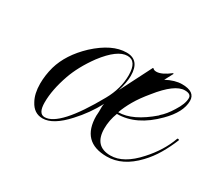

<svg xmlns="http://www.w3.org/2000/svg" viewBox="-77 -487 711 635"><g transform="rotate(30 278.0 -169.5)"><path d="M376 5Q279 5 279 -95Q279 -98 279.5 -102Q280 -106 280 -112V-129Q280 -133 280.5 -136Q281 -139 282 -142Q256 -93 218 -52Q169 2 129 2Q96 2 79 -31Q65 -56 65 -94Q65 -126 74 -159Q91 -218 146 -270Q207 -326 262 -326Q312 -326 312 -266Q312 -240 301 -205L362 -325H365Q368 -320 378 -320Q398 -320 429 -344L431 -342L414 -310Q446 -327 473 -327Q523 -327 523 -292Q523 -249 476 -202Q409 -134 335 -134Q323 -103 323 -72Q323 -4 385 -4Q435 -4 486 -61Q507 -84 523 -109.5Q539 -135 549 -163L551 -164L555 -163L556 -161Q543 -129 526.5 -101Q510 -73 488 -50Q436 5 376 5ZM133 -5Q189 -5 277 -163Q305 -213 305 -264Q305 -318 270 -318Q232 -318 184 -255Q165 -229 151.5 -204Q138 -179 130 -156Q109 -96 109 -48Q109 -5 133 -5ZM336 -141Q391 -141 459 -200V-201Q478 -217 495 -245Q515 -276 515 -298Q515 -314 491 -314Q453 -314 399 -246Q374 -216 359 -190Q344 -164 336 -141Z"/></g></svg>

Font: Imperial Script
Style: Regular
Weight: 400
Designer: Robert E. Leuschke
Foundry: Robert E. Leuschke
Version: Version 1.010; ttfautohint (v1.8.3)